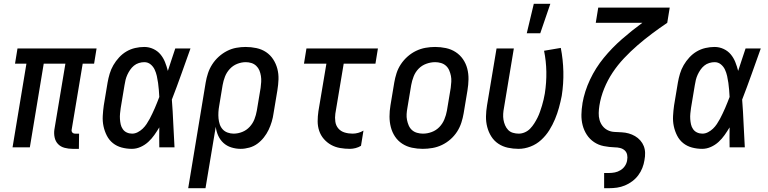

<svg xmlns="http://www.w3.org/2000/svg" viewBox="-20 -775 4040 1010"><path d="M395 8H362Q340 8 319.5 2.5Q299 -3 285.5 -17Q272 -31 267.5 -51.5Q263 -72 266 -93L324 -440H210L137 0H46L119 -440H59L72 -520H488L475 -440H415L357 -93Q356 -89 357 -85Q358 -81 360.5 -78Q363 -75 367 -73.5Q371 -72 376 -72H396Z M674 8Q646 8 620 1Q594 -6 574 -22Q554 -38 542 -61.5Q530 -85 524.5 -111Q519 -137 520.5 -165Q522 -193 526 -221L546 -341Q550 -364 557 -387.5Q564 -411 576.5 -432.5Q589 -454 606.5 -473Q624 -492 645.5 -504.5Q667 -517 691 -522.5Q715 -528 739 -528Q764 -528 786.5 -517.5Q809 -507 824 -489Q839 -471 848 -448.5Q857 -426 863 -402Q873 -432 882.5 -461.5Q892 -491 902 -520H982Q958 -453 934 -385.5Q910 -318 884 -251Q889 -188 891.5 -125.5Q894 -63 898 0H818Q817 -26 817.5 -52.5Q818 -79 818 -105Q806 -85 792 -65Q778 -45 760 -28.5Q742 -12 719.5 -2Q697 8 674 8ZM675 -72Q690 -72 704.5 -79.5Q719 -87 730.5 -98Q742 -109 751 -122.5Q760 -136 767.5 -150Q775 -164 781.5 -178Q788 -192 794.5 -206.5Q801 -221 806.5 -235.5Q812 -250 818 -265Q817 -284 815.5 -302.5Q814 -321 811.5 -339Q809 -357 805 -375Q801 -393 793.5 -409Q786 -425 772 -436.5Q758 -448 739 -448Q725 -448 710.5 -443.5Q696 -439 684.5 -429.5Q673 -420 664.5 -407.5Q656 -395 650 -382Q644 -369 640.5 -355Q637 -341 635 -327L615 -207Q613 -193 611.5 -178Q610 -163 611 -148.5Q612 -134 615 -120.5Q618 -107 626 -95.5Q634 -84 647 -78Q660 -72 675 -72Z M970 215 1062 -341Q1066 -365 1074 -389.5Q1082 -414 1096.5 -436.5Q1111 -459 1131 -477Q1151 -495 1174.5 -507Q1198 -519 1223 -523.5Q1248 -528 1272 -528Q1301 -528 1329 -522Q1357 -516 1379.5 -501Q1402 -486 1417 -463Q1432 -440 1439 -413Q1446 -386 1445 -357.5Q1444 -329 1439 -299L1419 -179Q1416 -157 1409.5 -135Q1403 -113 1393 -92Q1383 -71 1368 -52Q1353 -33 1334 -19Q1315 -5 1291.5 1.5Q1268 8 1246 8Q1221 8 1197 0.5Q1173 -7 1155.5 -23Q1138 -39 1128 -61Q1118 -83 1115 -108L1061 215ZM1209 -72Q1232 -72 1254.5 -81Q1277 -90 1293.5 -108Q1310 -126 1318.5 -148Q1327 -170 1331 -193L1351 -313Q1353 -328 1354 -344Q1355 -360 1352.5 -375.5Q1350 -391 1344.5 -404.5Q1339 -418 1328 -428.5Q1317 -439 1302.5 -443.5Q1288 -448 1273 -448Q1250 -448 1227.5 -439Q1205 -430 1188.5 -412Q1172 -394 1163.5 -372Q1155 -350 1151 -327L1133 -218Q1130 -202 1129 -185Q1128 -168 1129.5 -152Q1131 -136 1136 -121Q1141 -106 1151.5 -94.5Q1162 -83 1177.5 -77.5Q1193 -72 1209 -72Z M1821 8Q1794 8 1768.5 3.5Q1743 -1 1721.5 -13Q1700 -25 1683.5 -44Q1667 -63 1659 -87Q1651 -111 1651 -137Q1651 -163 1655 -190L1697 -440H1579L1592 -520H1968L1955 -440H1788L1744 -177Q1741 -156 1744 -135Q1747 -114 1760 -99Q1773 -84 1793 -78Q1813 -72 1835 -72Q1849 -72 1864 -76Q1879 -80 1892 -88L1879 -8Q1866 0 1850.5 4Q1835 8 1821 8Z M2204 8Q2175 8 2147 2Q2119 -4 2096 -19Q2073 -34 2058 -56.5Q2043 -79 2036 -106Q2029 -133 2029 -162Q2029 -191 2034 -221L2054 -341Q2058 -365 2066 -390Q2074 -415 2089 -437.5Q2104 -460 2124.5 -478Q2145 -496 2169 -507.5Q2193 -519 2218.5 -523.5Q2244 -528 2269 -528Q2298 -528 2326 -522Q2354 -516 2377 -501Q2400 -486 2415.5 -463.5Q2431 -441 2438 -414Q2445 -387 2444.5 -358Q2444 -329 2439 -299L2419 -179Q2415 -155 2407 -130Q2399 -105 2384.5 -82.5Q2370 -60 2349.5 -42Q2329 -24 2305 -12.5Q2281 -1 2255 3.5Q2229 8 2204 8ZM2205 -72Q2228 -72 2251 -80.5Q2274 -89 2291 -106.5Q2308 -124 2317.5 -147Q2327 -170 2331 -193L2351 -313Q2353 -329 2354 -345Q2355 -361 2352 -376Q2349 -391 2343 -405Q2337 -419 2326 -429Q2315 -439 2300 -443.5Q2285 -448 2269 -448Q2246 -448 2222.5 -439.5Q2199 -431 2182 -413.5Q2165 -396 2156 -373Q2147 -350 2143 -327L2123 -207Q2120 -191 2119 -175Q2118 -159 2121 -144Q2124 -129 2130 -115Q2136 -101 2147 -91Q2158 -81 2173.5 -76.5Q2189 -72 2205 -72Z M2708 8Q2679 8 2651.5 2Q2624 -4 2601.5 -19Q2579 -34 2564.5 -57Q2550 -80 2543 -107Q2536 -134 2536.5 -162.5Q2537 -191 2542 -221L2592 -520H2683L2631 -207Q2628 -192 2627 -176Q2626 -160 2628.5 -145Q2631 -130 2637 -116Q2643 -102 2653 -91.5Q2663 -81 2678 -76.5Q2693 -72 2709 -72Q2725 -72 2741 -79Q2757 -86 2769 -98.5Q2781 -111 2790.5 -126Q2800 -141 2807.5 -156Q2815 -171 2820.5 -187Q2826 -203 2831 -219Q2836 -235 2839.5 -251Q2843 -267 2846 -283Q2855 -341 2854 -397.5Q2853 -454 2842 -508L2930 -523Q2942 -462 2943.5 -398.5Q2945 -335 2935 -271Q2929 -240 2920.5 -209Q2912 -178 2899.5 -148Q2887 -118 2869.5 -90Q2852 -62 2827 -39Q2802 -16 2770.5 -4Q2739 8 2708 8ZM2751 -600 2788 -755H2875L2822 -600Z M3158 215V135H3184Q3199 135 3214.5 132Q3230 129 3244.5 120Q3259 111 3268 97Q3277 83 3279 68Q3282 53 3279 39Q3276 25 3266 16Q3256 7 3242 3.5Q3228 0 3213 0Q3184 -1 3156 -6.5Q3128 -12 3105 -27.5Q3082 -43 3067 -66Q3052 -89 3045 -116Q3038 -143 3038.5 -172Q3039 -201 3044 -230V-232Q3055 -295 3084 -356.5Q3113 -418 3156 -470.5Q3199 -523 3251 -568.5Q3303 -614 3359 -655H3114L3127 -735H3503L3490 -655Q3450 -628 3410.5 -598.5Q3371 -569 3334 -537Q3297 -505 3263 -469Q3229 -433 3202.5 -393Q3176 -353 3158 -308.5Q3140 -264 3133 -219Q3130 -200 3129.5 -180.5Q3129 -161 3134 -143.5Q3139 -126 3150 -112Q3161 -98 3177 -90Q3193 -82 3212 -81Q3231 -80 3250.5 -79Q3270 -78 3287.5 -73Q3305 -68 3320.5 -59Q3336 -50 3348 -36.5Q3360 -23 3366.5 -6.5Q3373 10 3373.5 29Q3374 48 3370 68Q3367 88 3359 108.5Q3351 129 3337.5 147Q3324 165 3306 178.5Q3288 192 3267.5 200.5Q3247 209 3226 212Q3205 215 3184 215Z M3674 8Q3646 8 3620 1Q3594 -6 3574 -22Q3554 -38 3542 -61.5Q3530 -85 3524.5 -111Q3519 -137 3520.5 -165Q3522 -193 3526 -221L3546 -341Q3550 -364 3557 -387.5Q3564 -411 3576.5 -432.5Q3589 -454 3606.5 -473Q3624 -492 3645.5 -504.5Q3667 -517 3691 -522.5Q3715 -528 3739 -528Q3764 -528 3786.5 -517.5Q3809 -507 3824 -489Q3839 -471 3848 -448.5Q3857 -426 3863 -402Q3873 -432 3882.5 -461.5Q3892 -491 3902 -520H3982Q3958 -453 3934 -385.5Q3910 -318 3884 -251Q3889 -188 3891.5 -125.5Q3894 -63 3898 0H3818Q3817 -26 3817.5 -52.5Q3818 -79 3818 -105Q3806 -85 3792 -65Q3778 -45 3760 -28.5Q3742 -12 3719.5 -2Q3697 8 3674 8ZM3675 -72Q3690 -72 3704.5 -79.5Q3719 -87 3730.5 -98Q3742 -109 3751 -122.5Q3760 -136 3767.5 -150Q3775 -164 3781.5 -178Q3788 -192 3794.5 -206.5Q3801 -221 3806.5 -235.5Q3812 -250 3818 -265Q3817 -284 3815.5 -302.5Q3814 -321 3811.5 -339Q3809 -357 3805 -375Q3801 -393 3793.5 -409Q3786 -425 3772 -436.5Q3758 -448 3739 -448Q3725 -448 3710.5 -443.5Q3696 -439 3684.5 -429.5Q3673 -420 3664.5 -407.5Q3656 -395 3650 -382Q3644 -369 3640.5 -355Q3637 -341 3635 -327L3615 -207Q3613 -193 3611.5 -178Q3610 -163 3611 -148.5Q3612 -134 3615 -120.5Q3618 -107 3626 -95.5Q3634 -84 3647 -78Q3660 -72 3675 -72Z"/></svg>

Font: Iosevka Medium Oblique
Style: Regular
Weight: 500
Italic angle: -9°
Monospace: yes
Designer: Belleve Invis
Foundry: Belleve Invis
Version: Version 32.5.0; ttfautohint (v1.8.4)